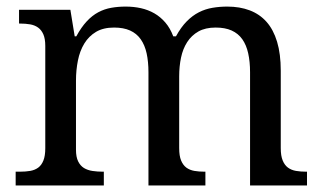

<svg xmlns="http://www.w3.org/2000/svg" viewBox="-20 -566 985 586"><path d="M296.9 -42V0H27.8V-42H41Q58.1 -42 72.3 -44.4Q86.4 -46.9 96.7 -54.4Q106.9 -62 112.5 -76.2Q118.2 -90.3 118.2 -113.8V-425.8Q118.2 -447.8 112.3 -461.2Q106.4 -474.6 96.2 -481.9Q85.9 -489.3 71.8 -491.7Q57.6 -494.1 41 -494.1H38.1V-536.1H194.8L208 -455.1H212.9Q228 -482.9 244.6 -500.7Q261.2 -518.6 280 -528.6Q298.8 -538.6 319.6 -542.2Q340.3 -545.9 363.8 -545.9Q388.2 -545.9 410.2 -541Q432.1 -536.1 450.9 -525.4Q469.7 -514.6 484.6 -497.3Q499.5 -480 508.8 -455.1H517.1Q532.2 -482.9 549.8 -500.7Q567.4 -518.6 587.2 -528.6Q606.9 -538.6 628.7 -542.2Q650.4 -545.9 673.8 -545.9Q711.9 -545.9 742.2 -534.4Q772.5 -522.9 793.5 -499.3Q814.5 -475.6 825.7 -438.5Q836.9 -401.4 836.9 -350.1V-113.8Q836.9 -90.3 842.8 -76.2Q848.6 -62 858.9 -54.4Q869.1 -46.9 883.3 -44.4Q897.5 -42 914.1 -42H917V0H743.2V-345.2Q743.2 -377.9 737.5 -403.3Q731.9 -428.7 719.5 -446.3Q707 -463.9 687 -472.9Q667 -481.9 638.2 -481.9Q606.9 -481.9 585.7 -470Q564.5 -458 551.3 -437.5Q538.1 -417 532.5 -390.1Q526.9 -363.3 526.9 -333V-113.8Q526.9 -90.3 532.7 -76.2Q538.6 -62 548.8 -54.4Q559.1 -46.9 573.2 -44.4Q587.4 -42 604 -42H606.9V0H433.1V-345.2Q433.1 -377.9 427.5 -403.3Q421.9 -428.7 409.4 -446.3Q397 -463.9 377 -472.9Q356.9 -481.9 328.1 -481.9Q295.4 -481.9 273.2 -468.8Q251 -455.6 237.3 -433.1Q223.6 -410.6 217.8 -381.3Q211.9 -352.1 211.9 -319.8V-108.9Q211.9 -86.9 218.5 -73.5Q225.1 -60.1 236.3 -53.2Q247.6 -46.4 262.5 -44.2Q277.3 -42 293.9 -42Z"/></svg>

Font: Droid-TTFautohint Serif
Style: Regular
Weight: 400
Foundry: Ascender Corporation
Version: Version 1.00; ttfautohint (v1.00rc1.4-1a1c-dirty) -l 8 -r 50